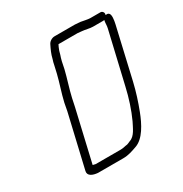

<svg xmlns="http://www.w3.org/2000/svg" viewBox="-142 -720 771 809"><g transform="rotate(-30 243.0 -316.0)"><path d="M452 -602H404C391 -602 372 -607 359 -609L333 -611H234C221 -611 207 -602 202 -591C193 -573 184 -554 179 -532C176 -524 174 -515 172 -505L164 -470C155 -432 139 -388 130 -348C128 -337 126 -325 123 -311L63 -54C58 -32 81 -23 105 -21H228C254 -21 275 -29 295 -36C339 -50 368 -108 386 -155C401 -194 415 -237 425 -280L482 -527C486 -545 490 -570 481 -578C475 -583 472 -581 465 -581L466 -584C468 -593 461 -602 452 -602ZM445 -527 387 -279C376 -230 359 -178 340 -137C327 -112 314 -78 288 -70C280 -67 273 -62 264 -62C255 -60 246 -58 236 -58H115C110 -59 106 -60 102 -61L160 -311C163 -325 166 -338 168 -349C177 -389 192 -432 201 -470L208 -504C211 -515 213 -524 216 -531C219 -545 222 -552 227 -564L232 -574H325C332 -573 338 -573 345 -572C360 -571 379 -565 395 -565H443C445 -565 448 -565 450 -566L449 -561C447 -549 448 -539 445 -527Z"/></g></svg>

Font: Electronic
Style: SeLtIt
Weight: 300
Version: Version 1.011